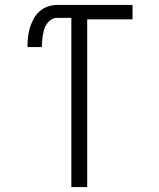

<svg xmlns="http://www.w3.org/2000/svg" viewBox="-20 -755 640 775"><path d="M268 0V-683H211Q199 -683 188 -676.5Q177 -670 170 -660Q163 -650 159 -638Q155 -626 153 -614Q151 -602 150 -589.5Q149 -577 149 -565H91Q91 -585 93 -604.5Q95 -624 100.5 -642.5Q106 -661 115.5 -678.5Q125 -696 139.5 -709Q154 -722 172.5 -728.5Q191 -735 211 -735H515V-677H332V0Z"/></svg>

Font: Iosevka Light Extended
Style: Regular
Weight: 300
Width: 7
Monospace: yes
Designer: Belleve Invis
Foundry: Belleve Invis
Version: Version 32.5.0; ttfautohint (v1.8.4)